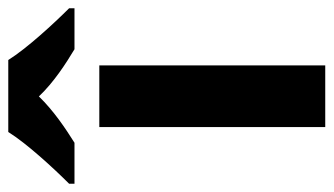

<svg xmlns="http://www.w3.org/2000/svg" viewBox="-250 -615 806 464"><g transform="rotate(-90 153.0 -383.0)"><path d="M240 -766H66C38 -721 -22 -656 -59 -619V-606H40C75 -628 117 -656 152 -692C186 -656 231 -627 266 -606H365V-619C329 -655 268 -721 240 -766ZM227 0V-546H78V0Z"/></g></svg>

Font: Noto Sans Lisu
Style: Bold
Weight: 700
Designer: Monotype Design Team. David Williams.
Foundry: Monotype Imaging Inc.
Version: Version 2.102